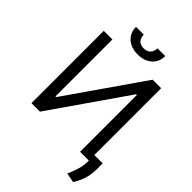

<svg xmlns="http://www.w3.org/2000/svg" viewBox="-306 -1043 1365 1365"><g transform="rotate(45 376.5 -360.5)"><path d="M88.1 -727.3V0H173.3L569.6 -571H576.7V0H664.8V12.8C664.8 66.8 646.3 116.5 622.2 173.3L693.2 187.5C730.1 132.1 747.2 73.9 748.6 11.4V-55.4H664.8V-727.3H579.5L181.8 -154.8H174.7V-727.3ZM230.1 -909.1C230.1 -832.4 286.9 -778.4 376.4 -778.4C467.3 -778.4 524.1 -832.4 524.1 -909.1H446C446 -872.2 426.1 -839.5 376.4 -839.5C326.7 -839.5 308.2 -872.2 308.2 -909.1Z"/></g></svg>

Font: Magic Ui Pro
Style: Regular
Weight: 400
Designer: Stefan Endress, Andreas Faust
Version: Version 1.000;FEAKit 1.0